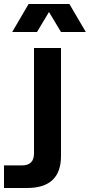

<svg xmlns="http://www.w3.org/2000/svg" viewBox="-68 -740 449 960"><path d="M-48 87H42Q72 87 87 72Q102 57 102 27V-500H237V40Q237 120 194.5 160Q152 200 67 200H-48ZM75 -720H279L361 -580H237L177 -680L117 -580H-7Z"/></svg>

Font: Uncut Sans Variable
Style: Regular
Weight: 400
Designer: Kasper Nordkvist
Foundry: UNCUT.wtf
Version: Version 1.303;Glyphs 3.1.2 (3151)